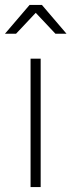

<svg xmlns="http://www.w3.org/2000/svg" viewBox="-20 -759 290 779"><path d="M104 -521H145V0H104ZM250 -622H205L125 -707L45 -622H0L100 -739H150Z"/></svg>

Font: Argentum Sans ExtraLight
Style: Regular
Weight: 275
Designer: Julieta Ulanovsky (Modified by Cristiano Sobral)
Foundry: Julieta Ulanovsky
Version: Version 1.000; ttfautohint (v1.5.65-e2d9)